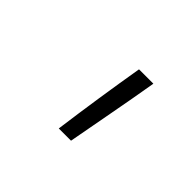

<svg xmlns="http://www.w3.org/2000/svg" viewBox="-72 -929 643 643"><g transform="rotate(45 250.0 -607.0)"><path d="M238 -442Q249 -524 261.5 -606.5Q274 -689 288 -772H356Q342 -689 326.5 -606.5Q311 -524 296 -442Z"/></g></svg>

Font: Iosevka SS18 Light
Style: Italic
Weight: 300
Italic angle: -9°
Monospace: yes
Designer: Belleve Invis
Foundry: Belleve Invis
Version: Version 25.1.1; ttfautohint (v1.8.4)